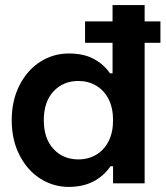

<svg xmlns="http://www.w3.org/2000/svg" viewBox="-20 -720 650 754"><path d="M548 0H424V-67H414Q357 14 250 14Q190 14 139 -18Q88 -50 57 -110Q26 -170 26 -248Q26 -326 57 -386Q88 -446 139 -478Q190 -510 250 -510Q309 -510 348.5 -488.5Q388 -467 412 -432H422V-700H548ZM288 -402Q228 -402 190 -361Q152 -320 152 -248Q152 -176 190 -135Q228 -94 288 -94Q327 -94 358 -112.5Q389 -131 406.5 -165.5Q424 -200 424 -248Q424 -296 406.5 -330.5Q389 -365 358 -383.5Q327 -402 288 -402ZM610 -636V-552H314V-636Z"/></svg>

Font: Space Grotesk Variable
Style: Regular
Weight: 400
Designer: Florian Karsten (Space Grotesk), Colophon Foundry (Space Mono)
Foundry: Florian Karsten
Version: Version 1.106